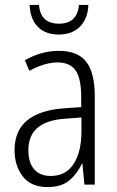

<svg xmlns="http://www.w3.org/2000/svg" viewBox="-20 -748 475 778"><path d="M219 -542Q295 -542 329.5 -497.5Q364 -453 364 -359V0H322L314 -85H312Q293 -44 261 -17Q229 10 172 10Q106 10 72.5 -33Q39 -76 39 -139Q39 -219 90.5 -260.5Q142 -302 238 -309L309 -314V-355Q309 -431 286 -463Q263 -495 214 -495Q161 -495 99 -461L81 -504Q112 -522 147 -532Q182 -542 219 -542ZM244 -267Q95 -257 95 -140Q95 -88 119 -61.5Q143 -35 185 -35Q247 -35 278.5 -84Q310 -133 310 -216V-272ZM338 -728Q336 -672 304 -640Q272 -608 218 -608Q165 -608 134 -638.5Q103 -669 100 -728H138Q144 -652 219 -652Q293 -652 300 -728Z"/></svg>

Font: Noto Sans Sinhala Condensed Light
Style: Regular
Weight: 300
Width: 3
Designer: Jelle Bosma - Monotype Design Team
Foundry: Monotype Imaging Inc.
Version: Version 2.006; ttfautohint (v1.8.4.7-5d5b)